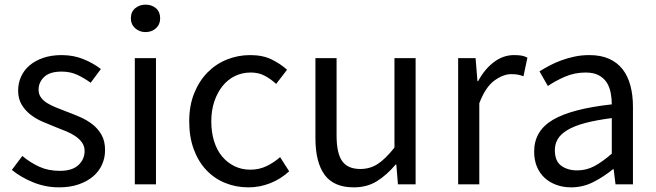

<svg xmlns="http://www.w3.org/2000/svg" viewBox="-20 -793 2824 826"><path d="M234 13Q176 13 123 -8.5Q70 -30 31 -62L76 -122Q111 -93 149.5 -75.5Q188 -58 237 -58Q291 -58 317.5 -83Q344 -108 344 -143Q344 -164 333 -179.5Q322 -195 304.5 -207Q287 -219 265 -228Q243 -237 220 -246Q192 -257 163 -269.5Q134 -282 110.5 -300.5Q87 -319 72.5 -344Q58 -369 58 -403Q58 -435 70.5 -463Q83 -491 107 -511.5Q131 -532 166 -544Q201 -556 245 -556Q296 -556 339 -538.5Q382 -521 414 -496L370 -437Q341 -458 311.5 -471.5Q282 -485 245 -485Q194 -485 170 -462Q146 -439 146 -407Q146 -388 156 -374Q166 -360 183 -349.5Q200 -339 221.5 -330.5Q243 -322 266 -313Q296 -302 325.5 -289Q355 -276 378.5 -257.5Q402 -239 417 -212.5Q432 -186 432 -147Q432 -114 419 -85Q406 -56 381 -34.5Q356 -13 319 0Q282 13 234 13Z M560 -543H651V0H560ZM606 -655Q580 -655 561.5 -671.5Q543 -688 543 -714Q543 -742 561.5 -757.5Q580 -773 606 -773Q633 -773 651 -757.5Q669 -742 669 -714Q669 -688 651 -671.5Q633 -655 606 -655Z M1049 13Q995 13 948.5 -6Q902 -25 867.5 -61.5Q833 -98 813.5 -151Q794 -204 794 -271Q794 -339 815.5 -392Q837 -445 873 -481.5Q909 -518 956.5 -537Q1004 -556 1056 -556Q1110 -556 1148 -537.5Q1186 -519 1215 -493L1168 -432Q1144 -454 1118 -467.5Q1092 -481 1059 -481Q1022 -481 991 -466Q960 -451 937.5 -423Q915 -395 902 -356.5Q889 -318 889 -271Q889 -224 901 -185.5Q913 -147 935.5 -120Q958 -93 989 -78Q1020 -63 1057 -63Q1095 -63 1127 -78.5Q1159 -94 1185 -117L1224 -56Q1188 -23 1143 -5Q1098 13 1049 13Z M1428 -543V-210Q1428 -134 1452 -100Q1476 -66 1530 -66Q1572 -66 1605 -87.5Q1638 -109 1677 -158V-543H1768V0H1692L1685 -85H1682Q1644 -40 1601.5 -13.5Q1559 13 1502 13Q1416 13 1376.5 -41Q1337 -95 1337 -199V-543Z M1951 -543H2026L2034 -444H2037Q2065 -496 2105 -526Q2145 -556 2191 -556Q2209 -556 2222.5 -554Q2236 -552 2249 -545L2232 -465Q2218 -470 2207 -472Q2196 -474 2179 -474Q2145 -474 2107 -446.5Q2069 -419 2042 -349V0H1951Z M2437 13Q2403 13 2374 2.5Q2345 -8 2323.5 -27.5Q2302 -47 2290 -75.5Q2278 -104 2278 -141Q2278 -230 2358.5 -277.5Q2439 -325 2612 -344Q2612 -370 2607 -395Q2602 -420 2589.5 -439Q2577 -458 2555 -469.5Q2533 -481 2500 -481Q2452 -481 2410.5 -463Q2369 -445 2337 -423L2301 -486Q2320 -498 2343.5 -510.5Q2367 -523 2394 -533Q2421 -543 2451.5 -549.5Q2482 -556 2515 -556Q2565 -556 2600.5 -540Q2636 -524 2658.5 -495Q2681 -466 2692 -425Q2703 -384 2703 -334V0H2628L2620 -65H2617Q2578 -33 2533 -10Q2488 13 2437 13ZM2463 -60Q2503 -60 2537.5 -78.5Q2572 -97 2612 -132V-285Q2543 -276 2496.5 -263.5Q2450 -251 2421 -233.5Q2392 -216 2379.5 -194.5Q2367 -173 2367 -147Q2367 -100 2394.5 -80Q2422 -60 2463 -60Z"/></svg>

Font: Kinto Sans
Style: Regular
Weight: 400
Designer: Authors: Ryoko NISHIZUKA  (kana & ideographs); Paul D. Hunt (Latin, Greek & Cyrillic); Wenlong ZHANG  (bopomofo); Sandol
Foundry: Adobe Systems Incorporated, ookami Inc.
Version: Version 0.001